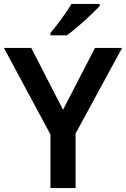

<svg xmlns="http://www.w3.org/2000/svg" viewBox="-20 -958 642 978"><path d="M488 -928V-938H344C318 -893 268 -827 237 -790V-778H320C370 -813 455 -891 488 -928ZM301 -399 139 -714H0L237 -273V0H365V-278L602 -714H464Z"/></svg>

Font: Noto Sans Vithkuqi SemiBold
Style: Regular
Weight: 600
Version: Version 1.001